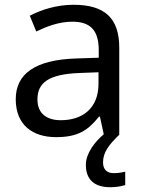

<svg xmlns="http://www.w3.org/2000/svg" viewBox="-20 -565 601 805"><path d="M412 116C412 75 435 43 480 0V-365C480 -490 418 -545 288 -545C218 -545 152 -524 105 -499L132 -433C176 -454 227 -474 283 -474C353 -474 394 -444 394 -355V-323L303 -320C128 -315 46 -256 46 -149C46 -40 118 10 215 10C305 10 348 -17 395 -76H399L415 -2C379 28 340 77 340 126C340 185 372 220 443 220C469 220 486 216 505 211V155C494 157 479 161 457 161C429 161 412 146 412 116ZM314 -259 393 -262V-214C393 -110 325 -61 235 -61C177 -61 137 -88 137 -148C137 -216 180 -254 314 -259Z"/></svg>

Font: Noto Sans Runic
Style: Regular
Weight: 400
Designer: Monotype Design Team
Foundry: Monotype Imaging Inc.
Version: Version 2.002